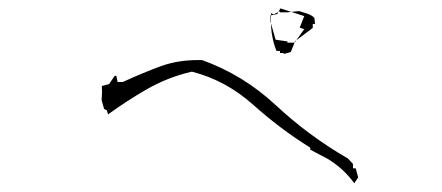

<svg xmlns="http://www.w3.org/2000/svg" viewBox="-20 -636 1040 452"><path d="M811 -239.7V-250L799.3 -262.7Q707 -315.9 628.9 -388.7Q552.2 -460 455.6 -494.6Q450.7 -494.6 445.8 -494.6Q398.9 -494.6 359.4 -480.5Q314.5 -463.9 269 -442.9H256.8L253.9 -457.5H250L236.8 -438L219.7 -433.6L220.2 -418.9L219.2 -400.4L225.1 -379.4L231.4 -376.5L234.4 -366.7Q276.9 -397.5 322.8 -424.3Q374 -454.1 431.6 -467.3L433.6 -466.8Q512.2 -446.3 575.7 -389.6Q639.2 -333 707 -290.5L710.4 -288.1V-283.7L751 -262.2Q788.6 -239.7 814 -204.6L823.2 -218.3L817.4 -239.7ZM617.7 -588.9Q617.7 -548.3 630.9 -516.1H639.2V-511.2H647.9V-508.8L664.6 -513.7L674.8 -539.1L716.3 -570.3V-579.6H721.7L720.2 -593.8Q712.9 -601.1 702.9 -604Q692.9 -606.9 684.1 -609.9L655.8 -606.9H655.3H639.2V-609.4L624 -602.1L618.2 -605ZM664.1 -535.6H656.7V-538.6H655.8L628.9 -542.5L616.7 -585V-599.6L632.8 -603L640.1 -616.2L696.3 -598.1L685.5 -570.8L696.3 -567.4L677.7 -541.5L673.8 -535.6Z"/></svg>

Font: Bakudai
Style: ExtraLight
Weight: 200
Version: Version 1.48